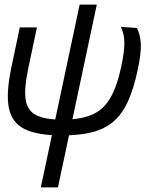

<svg xmlns="http://www.w3.org/2000/svg" viewBox="-20 -638 640 840"><path d="M250.5 -45.5Q144 -45.5 87.8 -73.2Q31.5 -101 18.8 -165.8Q6 -230.5 29.5 -341.5L66.5 -518H141.5L103 -335.5Q85 -250.5 92.2 -202.2Q99.5 -154 138.5 -134.2Q177.5 -114.5 252.5 -114.5Q331.5 -114.5 381.5 -135.8Q431.5 -157 461.5 -207.5Q491.5 -258 510 -344.5Q524 -410.5 524.2 -448.8Q524.5 -487 509 -520.5L579.5 -515.5Q595 -482 596.2 -442.5Q597.5 -403 582.5 -332.5Q565 -250 539.8 -194.5Q514.5 -139 476.8 -106.5Q439 -74 383.8 -59.8Q328.5 -45.5 250.5 -45.5ZM158.5 182 328.5 -618H403.5L233.5 182Z"/></svg>

Font: Victor Mono Thin
Style: Italic
Weight: 100
Italic angle: -12°
Monospace: yes
Designer: Rune Bjørnerås
Version: Version 1.561;gftools[0.9.30]